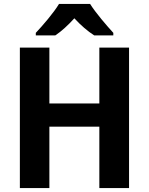

<svg xmlns="http://www.w3.org/2000/svg" viewBox="-20 -956 757 976"><path d="M438 -936H280C253 -891 197 -826 162 -789V-776H261C294 -798 325 -827 358 -863C391 -827 426 -797 459 -776H556V-789C523 -825 466 -891 438 -936ZM636 0V-714H485V-430H231V-714H81V0H231V-312H485V0Z"/></svg>

Font: Noto Sans Display
Style: Bold
Weight: 700
Designer: Monotype Design Team
Foundry: Monotype Imaging Inc.
Version: Version 1.900